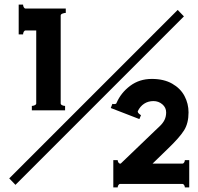

<svg xmlns="http://www.w3.org/2000/svg" viewBox="-20 -797 860 832"><path d="M91 -665Q86 -665 83 -659.5Q80 -654 80 -648H61V-777H80Q80 -771 83 -765.5Q86 -760 91 -760H265V-741Q258 -741 250.5 -738Q243 -735 243 -730V-349Q243 -344 249.5 -341Q256 -338 262 -338V-319H118V-338Q124 -338 130.5 -341Q137 -344 137 -349V-665ZM20 -24 750 -754 777 -726 47 4ZM800 -103V15H781Q781 10 778 5Q775 0 770 0H501Q496 0 493 5Q490 10 490 15H471V-103H490Q490 -98 493 -93Q496 -88 501 -88H503L652 -231Q656 -235 671 -249Q686 -263 693 -277.5Q700 -292 700 -310Q700 -331 683.5 -345Q667 -359 645 -359Q622 -359 604.5 -347.5Q587 -336 577 -315V-313Q577 -309 582 -304.5Q587 -300 591 -298L584 -281L460 -329L467 -347Q469 -346 475 -346Q484 -346 485 -351Q504 -395 544 -425Q584 -455 638 -455Q690 -455 726 -434.5Q762 -414 779.5 -381Q797 -348 797 -310Q797 -263 777.5 -232Q758 -201 708 -153L641 -88H770Q775 -88 778 -93Q781 -98 781 -103Z"/></svg>

Font: Aoboshi One
Style: Regular
Weight: 400
Designer: IKIMOJI
Foundry: Natsumi Matsuba
Version: Version 1.000; ttfautohint (v1.8.3)